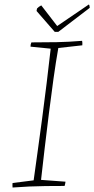

<svg xmlns="http://www.w3.org/2000/svg" viewBox="-20 -829 420 856"><path d="M36 7Q35 -5 36 -13L130 -25Q137 -77 147 -147.5Q157 -218 167.5 -298Q178 -378 188 -458.5Q198 -539 206 -612L116 -621Q116 -632 120 -640Q180 -640 233 -641Q286 -642 346 -647Q348 -639 347 -627L240 -615Q229 -553 218.5 -478Q208 -403 198 -323Q188 -243 179 -166.5Q170 -90 163 -27L272 -19Q271 -14 270.5 -9.5Q270 -5 268 0Q221 0 183.5 0.5Q146 1 110.5 2.5Q75 4 36 7ZM224 -687 143 -780 145 -791Q152 -799 164 -805L235 -713L376 -809Q378 -808 379 -803Q380 -798 380 -794L240 -687Z"/></svg>

Font: Labrada ExtraLight
Style: Italic
Weight: 200
Italic angle: -7°
Designer: Mercedes Jáuregui
Foundry: Omnibus-Type Team
Version: Version 1.000; ttfautohint (v1.8.4.7-5d5b)